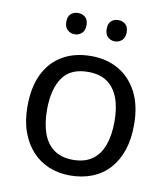

<svg xmlns="http://www.w3.org/2000/svg" viewBox="-83 -800 771 880"><g transform="rotate(10 302.5 -360.0)"><path d="M551 -269Q551 -202 533.5 -150.5Q516 -99 483.5 -63Q451 -27 404.5 -8.5Q358 10 301 10Q248 10 203 -8.5Q158 -27 125 -63Q92 -99 73.5 -150.5Q55 -202 55 -269Q55 -358 85 -419.5Q115 -481 171 -513.5Q227 -546 304 -546Q377 -546 432.5 -513.5Q488 -481 519.5 -419.5Q551 -358 551 -269ZM146 -269Q146 -206 162.5 -159.5Q179 -113 214 -88Q249 -63 303 -63Q357 -63 392 -88Q427 -113 443.5 -159.5Q460 -206 460 -269Q460 -333 443 -378Q426 -423 391.5 -447.5Q357 -472 302 -472Q220 -472 183 -418Q146 -364 146 -269ZM163 -681Q163 -707 177 -718.5Q191 -730 210 -730Q229 -730 243 -718.5Q257 -707 257 -681Q257 -656 243 -643.5Q229 -631 210 -631Q191 -631 177 -643.5Q163 -656 163 -681ZM351 -681Q351 -707 364.5 -718.5Q378 -730 397 -730Q416 -730 430 -718.5Q444 -707 444 -681Q444 -656 430 -643.5Q416 -631 397 -631Q378 -631 364.5 -643.5Q351 -656 351 -681Z"/></g></svg>

Font: Noto Sans Khmer
Style: Regular
Weight: 400
Designer: Danh Hong and the Monotype Design Team
Foundry: Monotype Imaging Inc.
Version: Version 2.003